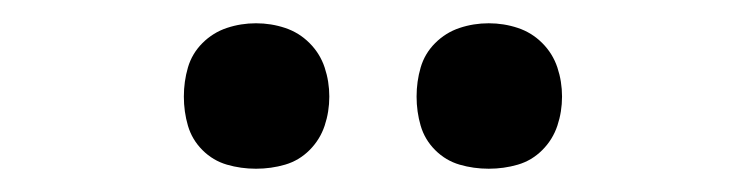

<svg xmlns="http://www.w3.org/2000/svg" viewBox="-20 -753 640 165"><path d="M400 -608Q387 -608 375 -611.5Q363 -615 354 -624Q345 -633 341.5 -645Q338 -657 338 -670Q338 -683 341.5 -695Q345 -707 354 -716Q363 -725 375 -729Q387 -733 400 -733Q413 -733 425 -729Q437 -725 446 -716Q455 -707 459 -695Q463 -683 463 -670Q463 -657 459 -645Q455 -633 446 -624Q437 -615 425 -611.5Q413 -608 400 -608ZM200 -608Q187 -608 175 -611.5Q163 -615 154 -624Q145 -633 141.5 -645Q138 -657 138 -670Q138 -683 141.5 -695Q145 -707 154 -716Q163 -725 175 -729Q187 -733 200 -733Q213 -733 225 -729Q237 -725 246 -716Q255 -707 259 -695Q263 -683 263 -670Q263 -657 259 -645Q255 -633 246 -624Q237 -615 225 -611.5Q213 -608 200 -608Z"/></svg>

Font: Iosevka Custom Extended
Style: Regular
Weight: 400
Width: 7
Monospace: yes
Designer: Belleve Invis
Foundry: Belleve Invis
Version: Version 11.2.4; ttfautohint (v1.8.4)